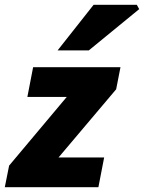

<svg xmlns="http://www.w3.org/2000/svg" viewBox="-30 -780 600 800"><path d="M-10 0 8 -90 248 -376H84L108 -500H472L454 -408L214 -124H404L380 0ZM210 -570 360 -760H540L550 -742L340 -570Z"/></svg>

Font: Source Sans 3 ExtraLight Black
Style: Italic
Weight: 900
Italic angle: -11°
Version: Version 3.052;hotconv 1.1.0;makeotfexe 2.6.0